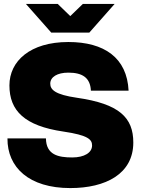

<svg xmlns="http://www.w3.org/2000/svg" viewBox="-20 -946 717 978"><path d="M338 12C518 12 659 -60 659 -220C659 -347 588 -417 372 -448C261 -464 236 -489 236 -520C236 -554 272 -576 328 -576C400 -576 440 -550 443 -484H635C627 -652 511 -732 328 -732C134 -732 28 -635 28 -511C28 -382 105 -305 302 -276C432 -257 449 -234 449 -205C449 -168 409 -144 348 -144C277 -144 215 -157 214 -241H18C17 -93 128 12 338 12ZM112 -926 241 -780H435L564 -926H402L338 -864L274 -926Z"/></svg>

Font: Aspekta 900
Style: Regular
Weight: 900
Designer: Ivo Dolenc
Version: Version 2.000